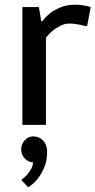

<svg xmlns="http://www.w3.org/2000/svg" viewBox="-20 -530 405 815"><path d="M70 0ZM275 -430Q254 -430 236 -420.5Q218 -411 204 -400Q188 -387 175 -370V0H75V-500H145L155 -440H160Q174 -459 194 -475Q211 -488 237.5 -499Q264 -510 300 -510Q313 -510 325 -508.5Q337 -507 346 -505Q357 -502 365 -500L350 -420H340Q330 -422 319 -425Q309 -427 297.5 -428.5Q286 -430 275 -430ZM70 104Q70 81 85.5 65Q101 49 120 49Q146 49 163 66.5Q180 84 180 113Q180 153 167.5 181.5Q155 210 140 229Q122 251 100 265L70 234Q84 224 95 212Q104 201 112 187.5Q120 174 120 159Q101 159 85.5 143Q70 127 70 104Z"/></svg>

Font: Scada
Style: Regular
Weight: 400
Designer: Jovanny Lemonad
Foundry: Jovanny Lemonad
Version: Version 3.005; ttfautohint (v0.91) -l 8 -r 50 -G 200 -x 0 -w